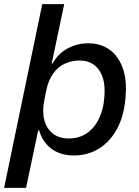

<svg xmlns="http://www.w3.org/2000/svg" viewBox="-38 -749 678 936"><path d="M-18 167 168 -729H275L214 -439H218Q245 -488 292 -513Q339 -538 392 -538Q438 -538 473.5 -520.5Q509 -503 533 -470Q557 -437 568 -391.5Q579 -346 575 -289Q570 -195 536.5 -128.5Q503 -62 447.5 -26.5Q392 9 321 9Q278 9 243.5 -6Q209 -21 186 -49Q163 -77 153 -113H148L89 167ZM297 -74Q352 -74 391 -103.5Q430 -133 451 -185.5Q472 -238 472 -307Q472 -352 457.5 -385Q443 -418 416 -436Q389 -454 351 -454Q309 -454 275.5 -437.5Q242 -421 220.5 -389.5Q199 -358 189 -315L178 -260Q167 -206 178 -164Q189 -122 219.5 -98Q250 -74 297 -74Z"/></svg>

Font: Mona Sans ExtraLight Medium
Style: Italic
Weight: 500
Italic angle: -11.6951°
Version: Version 2.000